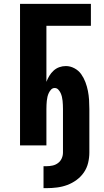

<svg xmlns="http://www.w3.org/2000/svg" viewBox="-20 -755 540 997"><path d="M206 222V108H222Q238 108 253.5 104.5Q269 101 281.5 91.5Q294 82 300.5 67.5Q307 53 307 37V-189Q307 -200 306.5 -210.5Q306 -221 305 -231.5Q304 -242 301.5 -252.5Q299 -263 294.5 -272.5Q290 -282 282.5 -290Q275 -298 264 -298Q253 -298 245.5 -290Q238 -282 233.5 -272.5Q229 -263 226.5 -252.5Q224 -242 223 -231.5Q222 -221 221.5 -210.5Q221 -200 221 -189V0H84V-735H452V-621H221V-330Q227 -346 236 -361Q245 -376 258 -388Q271 -400 287.5 -406Q304 -412 322 -412Q345 -412 366.5 -400.5Q388 -389 401.5 -370Q415 -351 423.5 -328.5Q432 -306 436.5 -283Q441 -260 442.5 -236.5Q444 -213 444 -189V37Q444 64 437.5 91Q431 118 415.5 140.5Q400 163 377.5 179.5Q355 196 329.5 205.5Q304 215 276.5 218.5Q249 222 222 222Z"/></svg>

Font: Iosevka SS04 Heavy
Style: Regular
Weight: 900
Monospace: yes
Designer: Belleve Invis
Foundry: Belleve Invis
Version: Version 19.0.0; ttfautohint (v1.8.4)